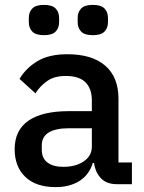

<svg xmlns="http://www.w3.org/2000/svg" viewBox="-20 -754 589 786"><path d="M459 0Q416 0 393 -24.5Q370 -49 365 -87H360Q345 -38 305 -13Q265 12 208 12Q127 12 83.5 -30Q40 -72 40 -143Q40 -221 96.5 -260Q153 -299 262 -299H356V-343Q356 -391 330 -417Q304 -443 249 -443Q203 -443 174 -423Q145 -403 125 -372L60 -431Q86 -475 133 -503.5Q180 -532 256 -532Q357 -532 411 -485Q465 -438 465 -350V-89H520V0ZM239 -71Q290 -71 323 -93.5Q356 -116 356 -154V-229H264Q151 -229 151 -159V-141Q151 -106 174.5 -88.5Q198 -71 239 -71ZM160 -610Q126 -610 112 -625Q98 -640 98 -663V-681Q98 -704 112 -719Q126 -734 160 -734Q194 -734 208 -719Q222 -704 222 -681V-663Q222 -640 208 -625Q194 -610 160 -610ZM360 -610Q326 -610 312 -625Q298 -640 298 -663V-681Q298 -704 312 -719Q326 -734 360 -734Q394 -734 408 -719Q422 -704 422 -681V-663Q422 -640 408 -625Q394 -610 360 -610Z"/></svg>

Font: IBM Plex Sans Thai Medium
Style: Regular
Weight: 500
Designer: Mike Abbink, Paul van der Laan, Pieter van Rosmalen, Ben Mitchell, Mark Frömberg
Foundry: Bold Monday
Version: Version 1.1